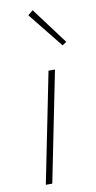

<svg xmlns="http://www.w3.org/2000/svg" viewBox="-86 -782 408 820"><g transform="rotate(-10 118.0 -372.0)"><path d="M44 0H72L168 -478H140ZM218 -574 236 -586 118 -744 96 -726Z"/></g></svg>

Font: Source Sans Pro ExtraLight
Style: Italic
Weight: 200
Italic angle: -11°
Designer: Paul D. Hunt
Foundry: Adobe Systems Incorporated
Version: Version 3.006;hotconv 1.0.111;makeotfexe 2.5.65597